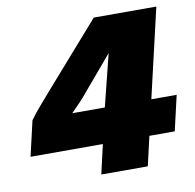

<svg xmlns="http://www.w3.org/2000/svg" viewBox="-75 -737 824 813"><g transform="rotate(-10 336.5 -330.0)"><path d="M296 0 325 -126H14L49 -277Q70 -306 94 -333.5Q118 -361 143 -390L380 -660H649L560 -277H669L634 -126H525L496 0ZM220 -277H360L416 -501L294 -357Q277 -336 258.5 -316.5Q240 -297 220 -277Z"/></g></svg>

Font: Work Sans Black
Style: Italic
Weight: 900
Italic angle: -13°
Designer: Wei Huang
Foundry: Wei Huang
Version: Version 2.009; ttfautohint (v1.8.3)